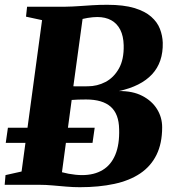

<svg xmlns="http://www.w3.org/2000/svg" viewBox="-26 -771 725 801"><path d="M307 10Q279.5 10 250.2 7.5Q221 5 192.8 2.5Q164.5 0 139.5 0H-6.5L-3 -40.5L64 -55.5L149.5 -687L82.5 -701.5L87 -743H246.5Q276.5 -743.5 303.8 -745.5Q331 -747.5 359.5 -749.2Q388 -751 421.5 -751Q490 -751 534.5 -737.5Q579 -724 604.8 -701.2Q630.5 -678.5 641.2 -650.5Q652 -622.5 653 -593Q655 -511.5 608.5 -461.2Q562 -411 469.5 -391Q527 -392 567.2 -371.2Q607.5 -350.5 629 -316Q650.5 -281.5 650.5 -240Q650.5 -173 627 -125.2Q603.5 -77.5 559 -47.5Q514.5 -17.5 450.8 -3.8Q387 10 307 10ZM316 -40.5Q367 -40.5 402.2 -61.8Q437.5 -83 455.2 -125.8Q473 -168.5 471 -232Q470 -295.5 435.8 -325.8Q401.5 -356 333 -356Q313.5 -356 300.2 -355.5Q287 -355 273 -354L232.5 -52.5Q245.5 -49 260 -46.2Q274.5 -43.5 289.2 -42Q304 -40.5 316 -40.5ZM280 -411Q296 -410.5 310 -410.8Q324 -411 340 -411Q379.5 -411 414 -429Q448.5 -447 470 -485Q491.5 -523 490 -582.5Q489 -620.5 475.8 -646.8Q462.5 -673 438.2 -686.5Q414 -700 379.5 -700Q371 -700 360.5 -699Q350 -698 339.2 -696.2Q328.5 -694.5 318.5 -692ZM-2 -175 7 -238H369L360 -175Z"/></svg>

Font: Merriweather 60pt Black
Style: Italic
Weight: 900
Italic angle: -7.8°
Version: Version 2.101